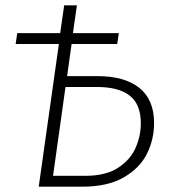

<svg xmlns="http://www.w3.org/2000/svg" viewBox="-20 -704 644 724"><path d="M561 -240Q561 -178 534 -124Q507 -70 446.5 -35Q386 0 289 0H126L202 -538H39L45 -579H207L222 -684H270L255 -579H428L422 -538H250L233 -417H347Q450 -417 505.5 -372.5Q561 -328 561 -240ZM511 -239Q511 -311 469 -343.5Q427 -376 346 -376H227L180 -41H302Q379 -41 425.5 -71.5Q472 -102 491.5 -147Q511 -192 511 -239Z"/></svg>

Font: Fira Sans ExtraLight
Style: Italic
Weight: 275
Italic angle: -8°
Designer: Carrois Corporate & Edenspiekermann AG
Foundry: Carrois Corporate GbR & Edenspiekermann AG
Version: Version 4.203